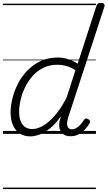

<svg xmlns="http://www.w3.org/2000/svg" viewBox="-20 -910 731 1305"><path d="M186 17Q144 17 114 -3Q84 -23 68 -59.5Q52 -96 52 -146Q52 -190 64.5 -241Q77 -292 102 -341Q127 -390 166 -430.5Q205 -471 257 -495Q309 -519 375 -519Q408 -519 443 -508Q478 -497 508 -477L635 -869Q639 -881 645.5 -885.5Q652 -890 665 -890Q683 -890 688 -882.5Q693 -875 689 -863L444 -113Q431 -72 438.5 -51.5Q446 -31 468 -31Q484 -31 499 -40Q514 -49 527 -63.5Q540 -78 550 -94Q555 -101 562 -104Q569 -107 580 -100Q591 -94 592 -86.5Q593 -79 588 -71Q576 -50 557.5 -30Q539 -10 514.5 3Q490 16 460 16Q432 16 413 4Q394 -8 386.5 -31Q379 -54 385 -88Q388 -96 390 -104.5Q392 -113 394 -120Q358 -68 320 -37.5Q282 -7 247.5 5Q213 17 186 17ZM110 -150Q110 -114 120 -87.5Q130 -61 150 -47Q170 -33 200 -33Q235 -33 274 -56Q313 -79 353.5 -125.5Q394 -172 432 -245L493 -433Q457 -455 428 -462.5Q399 -470 371 -470Q318 -470 275.5 -449.5Q233 -429 202 -394Q171 -359 150.5 -317Q130 -275 120 -231.5Q110 -188 110 -150ZM0 365H632V375H0ZM0 -20H632V0H0ZM0 -505H632V-500H0ZM0 -885H632V-875H0Z"/></svg>

Font: Playwrite DK Uloopet Guides
Style: Regular
Weight: 400
Designer: Veronika Burian, José Scaglione
Foundry: TypeTogether
Version: Version 1.003